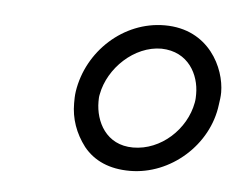

<svg xmlns="http://www.w3.org/2000/svg" viewBox="-31 -735 388 310"><g transform="rotate(5 162.5 -580.5)"><path d="M91 -581C90 -574 90 -568 90 -562C90 -537 98 -514 114 -493C131 -472 156 -461 189 -461C255 -461 315 -514 323 -580C324 -587 325 -593 325 -600C325 -639 297 -700 225 -700C158 -700 101 -647 91 -581ZM130 -580C138 -623 179 -662 223 -662C267 -661 285 -625 285 -594C285 -590 285 -585 284 -580C276 -536 236 -499 191 -499C147 -499 129 -536 129 -568C129 -572 129 -576 130 -580Z"/></g></svg>

Font: Jost
Style: Italic
Weight: 400
Italic angle: -5°
Version: Version 3.710